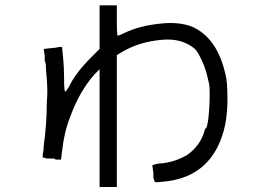

<svg xmlns="http://www.w3.org/2000/svg" viewBox="-20 -665 1040 739"><path d="M363.3 -644.5H429.7V-585.9Q429.7 -527.3 433.6 -527.3Q445.3 -531.2 460.9 -539.1Q519.5 -566.4 597.7 -574.2Q668 -582 718.8 -562.5Q816.4 -519.5 847.7 -378.9Q855.5 -351.6 855.5 -285.2Q855.5 -203.1 835.9 -144.5Q781.2 23.4 597.7 35.2Q574.2 39.1 574.2 31.2Q574.2 27.3 570.3 19.5V11.7V0Q566.4 -23.4 566.4 -27.3Q566.4 -31.2 589.8 -35.2Q652.3 -39.1 703.1 -70.3Q750 -105.5 765.6 -156.2Q769.5 -171.9 773.4 -171.9Q781.2 -183.6 785.2 -246.1Q789.1 -312.5 785.2 -339.8Q773.4 -398.4 757.8 -429.7Q742.2 -464.8 730.5 -476.6Q679.7 -519.5 601.6 -511.7Q515.6 -503.9 449.2 -464.8L429.7 -453.1V54.7H363.3V-398.4L343.8 -378.9Q285.2 -312.5 250 -214.8Q226.6 -156.2 218.8 -82L214.8 -50.8H195.3L187.5 -54.7H175.8Q164.1 -54.7 160.2 -54.7Q152.3 -58.6 144.5 -58.6Q144.5 -58.6 144.5 -70.3Q148.4 -85.9 148.4 -105.5Q160.2 -187.5 160.2 -273.4Q164.1 -312.5 160.2 -359.4Q156.2 -402.3 156.2 -418Q156.2 -421.9 152.3 -429.7V-441.4V-449.2L148.4 -476.6L183.6 -480.5Q195.3 -480.5 207 -484.4Q210.9 -484.4 214.8 -484.4H218.8Q218.8 -480.5 222.7 -445.3Q226.6 -406.2 226.6 -367.2Q226.6 -316.4 230.5 -312.5Q230.5 -308.6 246.1 -332Q269.5 -382.8 332 -445.3L363.3 -476.6Z"/></svg>

Font: 和音 by 宁静之雨，公众号njzyshare
Style: Regular
Weight: 400
Designer: Steve Matteson
Foundry: Ascender Corporation
Version: Version 6.00;June 8, 2018;FontCreator 11.0.0.2388 32-bit